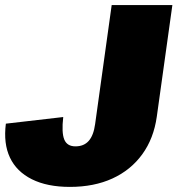

<svg xmlns="http://www.w3.org/2000/svg" viewBox="-23 -720 696 753"><path d="M251 13Q162 13 102 -17Q42 -47 16 -102Q-10 -157 0 -235L225 -261Q218 -200 229 -173Q240 -146 273 -146Q306 -146 325 -167.5Q344 -189 350 -233L415 -700H653L592 -263Q580 -177 535 -115Q490 -53 418 -20Q346 13 251 13Z"/></svg>

Font: Pathway Extreme SemiCondensed Black
Style: Italic
Weight: 900
Width: 4
Italic angle: -8°
Version: Version 1.001;gftools[0.9.26]